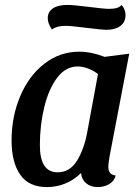

<svg xmlns="http://www.w3.org/2000/svg" viewBox="-20 -740 569 780"><path d="M420 -62Q420 -30 450 -27Q444 -4 423.5 8Q403 20 377 20Q349 20 330.5 5Q312 -10 309 -37Q282 -10 246.5 5Q211 20 170 20Q97 20 62 -30.5Q27 -81 27 -169Q27 -266 62 -349Q97 -432 160 -481Q223 -530 302 -530Q351 -530 405 -509L505 -522L425 -104Q420 -74 420 -62ZM296 -470Q247 -470 212.5 -424.5Q178 -379 160 -305.5Q142 -232 142 -150Q142 -40 214 -40Q264 -40 293 -87.5Q322 -135 334 -201L378 -439Q359 -454 337 -462Q315 -470 296 -470ZM490 -679Q490 -650 469 -634.5Q448 -619 413 -619Q394 -619 330 -627Q268 -635 247 -635Q210 -635 191 -620Q174 -645 174 -666Q174 -692 195 -706Q216 -720 254 -720Q277 -720 341 -712Q403 -704 424 -704Q462 -704 474 -720Q490 -701 490 -679Z"/></svg>

Font: Sansita
Style: Italic
Weight: 400
Italic angle: -11°
Designer: Pablo Cosgaya
Foundry: Omnibus-Type
Version: Version 1.006